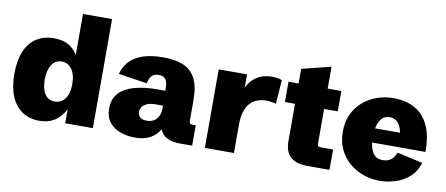

<svg xmlns="http://www.w3.org/2000/svg" viewBox="-67 -994 2951 1270"><g transform="rotate(10 1409.0 -359.0)"><path d="M239.7 13.7Q171.9 13.7 123.3 -19Q74.7 -51.8 49.1 -114Q23.4 -176.3 23.4 -265.1Q23.4 -354 49.3 -415.5Q75.2 -477.1 124.3 -509Q173.3 -541 243.7 -541Q307.1 -541 348.9 -513.2Q390.6 -485.4 420.9 -424.3L401.9 -425.8V-732.4H597.2V0H411.6V-103L412.6 -95.7Q382.3 -39.1 340.1 -12.7Q297.9 13.7 239.7 13.7ZM317.4 -129.4Q345.7 -129.4 367.2 -144.8Q388.7 -160.2 400.6 -190.2Q412.6 -220.2 412.6 -263.2Q412.6 -328.6 386 -363.5Q359.4 -398.4 318.8 -398.4Q275.9 -398.4 252 -361.3Q228 -324.2 228 -261.2Q228 -199.7 251.2 -164.6Q274.4 -129.4 317.4 -129.4Z M878.9 13.2Q830.1 13.2 784.7 -2.4Q739.3 -18.1 710 -53.5Q680.7 -88.9 680.7 -147.9Q680.7 -211.9 717.5 -251.2Q754.4 -290.5 819.8 -308.6Q885.3 -326.7 971.7 -326.7H1035.2L1026.4 -309.6V-341.3Q1026.4 -384.8 1012.5 -403.6Q998.5 -422.4 966.8 -422.4Q935.5 -422.4 919.7 -405.5Q903.8 -388.7 896.5 -354L704.6 -383.3Q715.3 -428.2 746.1 -464.1Q776.9 -500 833.3 -521Q889.6 -542 977.1 -542Q1051.3 -542 1106 -521.2Q1160.6 -500.5 1190.7 -447Q1220.7 -393.6 1220.7 -294.9V-164.1Q1220.7 -147.5 1225.3 -142.1Q1230 -136.7 1245.1 -136.7H1264.2V0H1181.2Q1106 0 1070.6 -34.9Q1035.2 -69.8 1035.2 -140.1V-155.3L1071.3 -138.2Q1065.9 -116.7 1055.4 -90.8Q1044.9 -64.9 1024.2 -41.3Q1003.4 -17.6 968.3 -2.2Q933.1 13.2 878.9 13.2ZM939 -110.4Q968.3 -110.4 988 -122.8Q1007.8 -135.3 1018.1 -157.7Q1028.3 -180.2 1028.3 -210V-227.1H983.4Q941.4 -227.1 918.7 -216.1Q896 -205.1 887.5 -189.7Q878.9 -174.3 878.9 -160.2Q878.9 -153.3 882.6 -141.4Q886.2 -129.4 898.9 -119.9Q911.6 -110.4 939 -110.4Z M1349.6 0V-527.3H1540V-403.3L1531.7 -420.9Q1558.1 -482.9 1602.1 -512Q1646 -541 1704.1 -541Q1720.2 -541 1737.5 -538.6Q1754.9 -536.1 1772.9 -530.3L1761.7 -369.1Q1726.1 -378.4 1694.3 -378.4Q1664.6 -378.4 1637.5 -368.9Q1610.4 -359.4 1589.6 -337.6Q1568.8 -315.9 1556.9 -279.3Q1544.9 -242.7 1544.9 -189V0Z M2042 0Q1961.4 0 1923.8 -34.7Q1886.2 -69.3 1886.2 -140.1V-390.6H1818.4V-527.3H1886.2V-625.5L2081.5 -674.3V-527.3H2173.3V-390.6H2081.5V-164.1Q2081.5 -147.5 2086.2 -142.1Q2090.8 -136.7 2106 -136.7H2186.5V0Z M2524.9 13.7Q2445.8 13.7 2378.7 -20.3Q2311.5 -54.2 2270.5 -116.7Q2229.5 -179.2 2229.5 -265.1Q2229.5 -349.6 2269.3 -411.4Q2309.1 -473.1 2376.2 -507.1Q2443.4 -541 2525.9 -541Q2570.8 -541 2617.4 -527.8Q2664.1 -514.6 2703.6 -480.7Q2743.2 -446.8 2767.3 -385.3Q2791.5 -323.7 2791.5 -227.1H2355V-322.8H2616.2L2606.9 -300.8Q2602.1 -340.3 2590.1 -365Q2578.1 -389.6 2560.3 -401.1Q2542.5 -412.6 2520 -412.6Q2487.3 -412.6 2467.8 -392.3Q2448.2 -372.1 2439.5 -338.4Q2430.7 -304.7 2430.7 -264.2Q2430.7 -202.1 2451.7 -163.3Q2472.7 -124.5 2522.9 -124.5Q2552.2 -124.5 2574.7 -139.9Q2597.2 -155.3 2610.8 -190.4L2782.7 -151.9Q2764.2 -90.8 2722.2 -54.4Q2680.2 -18.1 2627.7 -2.2Q2575.2 13.7 2524.9 13.7Z"/></g></svg>

Font: Schibsted Grotesk Black
Style: Regular
Weight: 900
Designer: Bakken & Baeck AS, Henrik Kongsvoll
Foundry: Schibsted ASA
Version: Version 1.100;gftools[0.9.25]